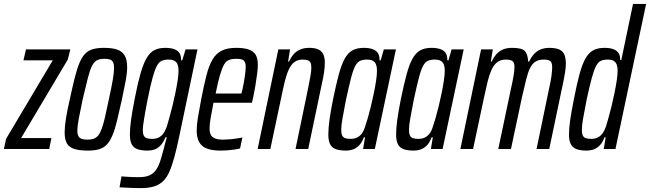

<svg xmlns="http://www.w3.org/2000/svg" viewBox="-47 -763 3328 983"><path d="M-27 0 -16 -52 223 -454H73L86 -510H313L300 -458L61 -56H216L205 0Z M403 8Q361 8 334.5 0Q308 -8 296 -28Q284 -48 284 -85Q284 -114 290.5 -155.5Q297 -197 310 -253Q324 -318 335.5 -364Q347 -410 359.5 -440Q372 -470 388 -487Q404 -504 427.5 -511Q451 -518 485 -518Q528 -518 553.5 -509Q579 -500 591.5 -478.5Q604 -457 604 -418Q604 -390 596.5 -349.5Q589 -309 577 -253Q563 -189 552 -144Q541 -99 528.5 -69.5Q516 -40 500 -23Q484 -6 460.5 1Q437 8 403 8ZM401 -48Q419 -48 432 -52.5Q445 -57 455 -68.5Q465 -80 473.5 -103Q482 -126 490.5 -162.5Q499 -199 510 -253Q524 -316 530.5 -355Q537 -394 537 -415Q537 -434 532 -444Q527 -454 516.5 -458Q506 -462 488 -462Q464 -462 449.5 -454.5Q435 -447 424 -425.5Q413 -404 402.5 -362.5Q392 -321 376 -253Q363 -192 356 -154Q349 -116 349 -94Q349 -76 354.5 -66Q360 -56 371.5 -52Q383 -48 401 -48Z M674 200Q658 200 639.5 199.5Q621 199 602 198Q583 197 565 196L575 140Q587 141 601 142Q615 143 631 143.5Q647 144 665 144Q697 144 717.5 135Q738 126 751 108Q764 90 773 62.5Q782 35 792 -4Q795 -17 799 -31.5Q803 -46 807 -60H800Q789 -33 774.5 -18Q760 -3 743.5 2.5Q727 8 709 8Q678 8 657.5 1Q637 -6 627.5 -24Q618 -42 618 -74Q618 -106 624 -149.5Q630 -193 642 -254Q657 -332 671.5 -383.5Q686 -435 703 -464.5Q720 -494 743 -506Q766 -518 799 -518Q826 -518 844.5 -511.5Q863 -505 872 -491Q881 -477 880 -454H886L903 -510H964L872 -71Q859 -8 846.5 38.5Q834 85 820 116.5Q806 148 786.5 166Q767 184 740 192Q713 200 674 200ZM732 -52Q751 -52 764.5 -58.5Q778 -65 788.5 -78.5Q799 -92 807 -115Q812 -132 820 -160Q828 -188 836 -221Q844 -254 851 -288Q858 -322 862.5 -351Q867 -380 867 -400Q867 -432 855 -445Q843 -458 817 -458Q796 -458 781.5 -452Q767 -446 756 -425.5Q745 -405 734 -364.5Q723 -324 709 -255Q698 -199 691 -156Q684 -113 684 -100Q684 -79 689 -69Q694 -59 704.5 -55.5Q715 -52 732 -52Z M1082 8Q1039 8 1012 -2.5Q985 -13 972.5 -36Q960 -59 960 -94Q960 -123 966.5 -162.5Q973 -202 983 -254Q997 -327 1010 -377.5Q1023 -428 1041.5 -459Q1060 -490 1089 -504Q1118 -518 1162 -518Q1202 -518 1226.5 -509.5Q1251 -501 1262 -482.5Q1273 -464 1273 -431Q1273 -413 1269.5 -385.5Q1266 -358 1260.5 -324.5Q1255 -291 1247 -255L1243 -237H1046Q1037 -191 1031.5 -159Q1026 -127 1026 -105Q1026 -84 1033 -71.5Q1040 -59 1055.5 -53.5Q1071 -48 1093 -48Q1107 -48 1126.5 -49.5Q1146 -51 1165 -54Q1184 -57 1194 -59L1182 -3Q1171 0 1154.5 2.5Q1138 5 1119 6.5Q1100 8 1082 8ZM1057 -284H1189L1195 -308Q1201 -336 1206 -368.5Q1211 -401 1211 -420Q1211 -438 1205.5 -447Q1200 -456 1190 -459Q1180 -462 1164 -462Q1142 -462 1126.5 -456.5Q1111 -451 1100.5 -433Q1090 -415 1079.5 -379.5Q1069 -344 1057 -284Z M1272 0 1378 -510H1438L1428 -448H1433Q1443 -470 1456.5 -485.5Q1470 -501 1490 -509.5Q1510 -518 1536 -518Q1564 -518 1581.5 -510.5Q1599 -503 1607.5 -486.5Q1616 -470 1616 -443Q1616 -422 1612.5 -395.5Q1609 -369 1601 -335L1531 0H1466L1529 -304Q1538 -347 1542.5 -374Q1547 -401 1547 -417Q1547 -434 1542.5 -442.5Q1538 -451 1528.5 -454.5Q1519 -458 1502 -458Q1477 -458 1460 -445Q1443 -432 1431.5 -407Q1420 -382 1411.5 -347.5Q1403 -313 1394 -269L1337 0Z M1725 8Q1694 8 1673.5 1Q1653 -6 1643.5 -24Q1634 -42 1634 -74Q1634 -106 1640 -150Q1646 -194 1658 -254Q1674 -332 1688 -383.5Q1702 -435 1719 -464.5Q1736 -494 1759 -506Q1782 -518 1815 -518Q1842 -518 1860.5 -511.5Q1879 -505 1888 -491Q1897 -477 1896 -454H1902L1918 -510H1980L1872 0H1812L1822 -60H1816Q1805 -31 1789.5 -16.5Q1774 -2 1757.5 3Q1741 8 1725 8ZM1748 -52Q1767 -52 1780.5 -58.5Q1794 -65 1804.5 -78Q1815 -91 1822 -114Q1828 -131 1836 -158.5Q1844 -186 1852 -219Q1860 -252 1867 -286Q1874 -320 1878.5 -350Q1883 -380 1883 -400Q1883 -432 1871 -445Q1859 -458 1832 -458Q1812 -458 1797.5 -452Q1783 -446 1772 -425.5Q1761 -405 1750.5 -364.5Q1740 -324 1725 -255Q1713 -194 1706.5 -157Q1700 -120 1700 -99Q1700 -79 1705 -69Q1710 -59 1720.5 -55.5Q1731 -52 1748 -52Z M2072 8Q2041 8 2020.5 1Q2000 -6 1990.5 -24Q1981 -42 1981 -74Q1981 -106 1987 -150Q1993 -194 2005 -254Q2021 -332 2035 -383.5Q2049 -435 2066 -464.5Q2083 -494 2106 -506Q2129 -518 2162 -518Q2189 -518 2207.5 -511.5Q2226 -505 2235 -491Q2244 -477 2243 -454H2249L2265 -510H2327L2219 0H2159L2169 -60H2163Q2152 -31 2136.5 -16.5Q2121 -2 2104.5 3Q2088 8 2072 8ZM2095 -52Q2114 -52 2127.5 -58.5Q2141 -65 2151.5 -78Q2162 -91 2169 -114Q2175 -131 2183 -158.5Q2191 -186 2199 -219Q2207 -252 2214 -286Q2221 -320 2225.5 -350Q2230 -380 2230 -400Q2230 -432 2218 -445Q2206 -458 2179 -458Q2159 -458 2144.5 -452Q2130 -446 2119 -425.5Q2108 -405 2097.5 -364.5Q2087 -324 2072 -255Q2060 -194 2053.5 -157Q2047 -120 2047 -99Q2047 -79 2052 -69Q2057 -59 2067.5 -55.5Q2078 -52 2095 -52Z M2310 0 2416 -510H2476L2466 -448H2470Q2480 -469 2493.5 -484.5Q2507 -500 2526.5 -509Q2546 -518 2575 -518Q2626 -518 2640.5 -501.5Q2655 -485 2657 -448H2662Q2672 -469 2686 -485Q2700 -501 2720 -509.5Q2740 -518 2767 -518Q2812 -518 2831 -500Q2850 -482 2850 -439Q2850 -419 2846.5 -395.5Q2843 -372 2836 -339L2765 0H2700L2763 -304Q2773 -348 2776.5 -375Q2780 -402 2780 -419Q2780 -443 2770 -450.5Q2760 -458 2738 -458Q2711 -458 2694.5 -447.5Q2678 -437 2667 -415Q2656 -393 2647 -356.5Q2638 -320 2626 -268L2569 0H2504L2568 -304Q2578 -348 2582.5 -375.5Q2587 -403 2587 -419Q2587 -444 2576 -451Q2565 -458 2543 -458Q2516 -458 2498.5 -444.5Q2481 -431 2469.5 -405.5Q2458 -380 2449.5 -345.5Q2441 -311 2432 -268L2375 0Z M2958 8Q2926 8 2906 1Q2886 -6 2876 -24Q2866 -42 2866 -74Q2866 -106 2872.5 -150Q2879 -194 2891 -254Q2906 -332 2920 -383.5Q2934 -435 2951 -464.5Q2968 -494 2991 -506Q3014 -518 3048 -518Q3076 -518 3094 -511Q3112 -504 3120.5 -490.5Q3129 -477 3128 -456H3134L3194 -743H3261L3104 0H3044L3054 -60H3048Q3037 -31 3021.5 -16.5Q3006 -2 2989.5 3Q2973 8 2958 8ZM2980 -52Q2999 -52 3012.5 -58.5Q3026 -65 3036.5 -78.5Q3047 -92 3055 -114Q3060 -131 3068 -158.5Q3076 -186 3084 -219Q3092 -252 3099 -286.5Q3106 -321 3110.5 -350.5Q3115 -380 3115 -400Q3115 -432 3103 -445Q3091 -458 3065 -458Q3044 -458 3030 -452Q3016 -446 3005 -425.5Q2994 -405 2983 -364.5Q2972 -324 2957 -255Q2945 -194 2938.5 -157Q2932 -120 2932 -99Q2932 -79 2937 -69Q2942 -59 2952.5 -55.5Q2963 -52 2980 -52Z"/></svg>

Font: Saira UltraCondensed Medium
Style: Italic
Weight: 500
Width: 1
Italic angle: -12°
Designer: Hector Gatti with collaboration of the Omnibus-Type team
Foundry: Omnibus-Type
Version: Version 1.101